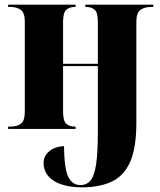

<svg xmlns="http://www.w3.org/2000/svg" viewBox="-20 -556 692 828"><path d="M331 252Q305 252 278.5 247.5Q252 243 229 233Q202 221 185 199.5Q168 178 168 146Q168 118 191 97.5Q214 77 256 74Q257 170 274 206Q291 242 327 242Q354 242 370.5 222.5Q387 203 394.5 152.5Q402 102 402 11V-271H252V-75Q252 -34 266 -22Q280 -10 303 -10H306V0H15V-10H26Q52 -10 69.5 -22Q87 -34 87 -75V-462Q87 -501 69.5 -513.5Q52 -526 26 -526H15V-536H306V-526H302Q279 -526 265.5 -513.5Q252 -501 252 -461V-281H402V-462Q402 -501 388.5 -513.5Q375 -526 352 -526H348V-536H641V-526H630Q604 -526 586 -513.5Q568 -501 568 -461V-26Q568 81 541.5 141.5Q515 202 462.5 227Q410 252 331 252Z"/></svg>

Font: Noto Serif Display SemiCondensed ExtraBold
Style: Regular
Weight: 800
Width: 4
Designer: Monotype Design Team
Foundry: Monotype Imaging Inc.
Version: Version 2.009